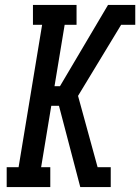

<svg xmlns="http://www.w3.org/2000/svg" viewBox="-20 -755 566 775"><path d="M7 0V-80H55L150 -655H113V-735H289V-655H241L200 -407H222L416 -735H526V-655H469L295 -368L374 -80H427V0H304L218 -328H187L146 -80H183V0Z"/></svg>

Font: Iosevka Slab Medium
Style: Italic
Weight: 500
Italic angle: -9°
Monospace: yes
Designer: Belleve Invis
Foundry: Belleve Invis
Version: Version 11.1.0; ttfautohint (v1.8.3)